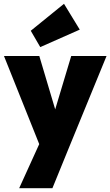

<svg xmlns="http://www.w3.org/2000/svg" viewBox="-20 -784 581 1011"><path d="M197 1 1 -489H187L307 -86H234L355 -489H541L340 1ZM81 207 226 -112 340 1 256 207ZM192 -536 142 -622 317 -764 400 -628Z"/></svg>

Font: Outfit ExtraBold
Style: Regular
Weight: 800
Designer: Rodrigo Fuenzalida
Foundry: fragTYPE
Version: Version 1.100;gftools[0.9.27]